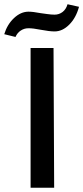

<svg xmlns="http://www.w3.org/2000/svg" viewBox="-38 -884 392 904"><path d="M-18 -723Q-4 -769 28 -799Q60 -829 96 -829Q117 -829 154 -822Q162 -821 183 -818Q204 -815 219 -815Q240 -815 256.5 -827.5Q273 -840 280 -864L334 -852Q320 -800 288 -768Q256 -736 219 -736Q195 -736 153 -744Q118 -751 96 -751Q76 -751 59.5 -740Q43 -729 35 -710ZM106 -658H214L217 0H106Z"/></svg>

Font: Ysabeau Infant Semibold
Style: Regular
Weight: 600
Designer: Christian Thalmann (Catharsis Fonts)
Version: Version 0.003